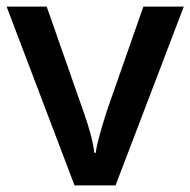

<svg xmlns="http://www.w3.org/2000/svg" viewBox="-20 -560 575 580"><path d="M329.1 0 535.2 -540H413.1L303.2 -226.1C283.2 -164.1 272 -121.6 269 -98.1H265.1C261.2 -130.9 250 -173.3 231 -226.1L121.1 -540H0L205.1 0Z"/></svg>

Font: Open Sans 600
Style: Regular
Weight: 600
Foundry: Ascender Corporation
Version: Version 1.100;PS 001.100;hotconv 1.0.88;makeotf.lib2.5.64775